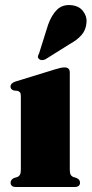

<svg xmlns="http://www.w3.org/2000/svg" viewBox="-20 -749 367 769"><path d="M259.5 -459V-71Q259.5 -57 262.5 -50.5Q265.5 -44 272.5 -40.5L286.5 -36Q300.5 -30 300.5 -17.5Q300.5 0 278.5 0H44Q22.5 0 22.5 -17.5Q22.5 -29.5 36 -36L50.5 -40.5Q57.5 -44 60.5 -50.5Q63.5 -57 63.5 -71V-364.5Q63.5 -375 60 -379Q56.5 -383 50.5 -385L35.5 -386.5Q22 -391 22 -402.5Q22 -415 40.5 -422L200 -471Q214 -475 221.8 -477Q229.5 -479 238.5 -479Q259.5 -479 259.5 -459ZM172.5 -649.5Q186.5 -688.5 208 -709.8Q229.5 -731 263 -728.5Q296.5 -726 312.8 -704.2Q329 -682.5 326.5 -659.5Q324.5 -629.5 306.8 -609Q289 -588.5 258.5 -572L161 -511Q144.5 -504.5 136 -513Q131 -518 132 -523.5Q133 -529 136.5 -535Z"/></svg>

Font: Fraunces 72pt Black
Style: Regular
Weight: 900
Version: Version 1.000;[0bf87f6ff]